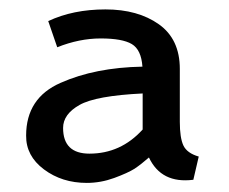

<svg xmlns="http://www.w3.org/2000/svg" viewBox="-20 -785 496 416"><path d="M173.8 -452.1Q241.7 -452.1 289.1 -504.4V-582.5Q187.5 -577.6 152.3 -557.6Q116.7 -537.6 116.7 -507.8Q116.7 -452.1 173.8 -452.1ZM198.2 -701.7Q151.9 -701.7 104 -682.6L84.5 -739.3Q138.2 -764.6 208.5 -764.6Q278.8 -764.6 324.2 -732.4Q369.6 -700.2 369.6 -635.7V-521Q369.6 -486.3 377.4 -469.7Q385.3 -453.1 410.6 -445.8L398.9 -395.5Q329.6 -386.7 302.7 -443.8Q286.1 -429.2 271.5 -419.4Q256.8 -410.2 227.5 -399.4Q198.2 -388.7 168 -388.7Q114.3 -388.7 75.2 -418Q36.1 -447.3 36.6 -491.2Q36.6 -572.8 111.3 -605.5Q186 -638.7 288.6 -640.6Q286.1 -677.2 265.6 -689.5Q245.1 -701.7 198.2 -701.7Z"/></svg>

Font: Spinnaker
Style: Regular
Weight: 400
Designer: Elena Albertoni
Foundry: Elena Albertoni
Version: Version 1.001